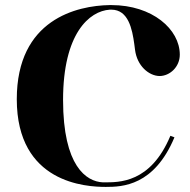

<svg xmlns="http://www.w3.org/2000/svg" viewBox="-20 -720 749 755"><path d="M389 -3H384C320 -6 228 -66 228 -327C228 -588 331 -677 412 -682H418C485 -682 500 -605 508 -547L511 -524C519 -461 565 -422 607 -421C648 -421 687 -457 687 -505C687 -605 579 -700 418 -700H411C283 -698 46 -644 46 -330C46 1 319 15 396 15C461 15 586 11 666 -180L650 -186C572 1 447 -3 389 -3Z"/></svg>

Font: Purple Purse
Style: Regular
Weight: 400
Designer: Astigmatic (AOETI)
Foundry: Astigmatic (AOETI)
Version: Version 1.000